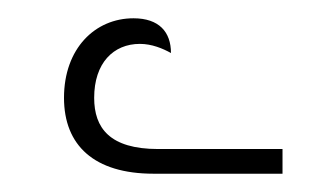

<svg xmlns="http://www.w3.org/2000/svg" viewBox="-20 -802 368 210"><path d="M148 -612H289V-639H153C100 -639 83 -662 83 -695C83 -733 104 -754 133 -754C146 -754 158 -749 167 -744C167 -767 154 -782 126 -782C84 -782 50 -749 50 -695C50 -643 83 -612 148 -612Z"/></svg>

Font: Noto Serif Armenian Condensed ExtraLight
Style: Regular
Weight: 200
Width: 3
Designer: Monotype Design Team
Foundry: Monotype Imaging Inc.
Version: Version 2.008